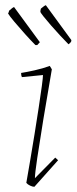

<svg xmlns="http://www.w3.org/2000/svg" viewBox="-20 -710 294 737"><path d="M145 -422 64 -414Q61 -420 61 -430Q81 -433 112.5 -440Q144 -447 171 -457L179 -444Q161 -341 146.5 -252.5Q132 -164 123 -103.5Q114 -43 114 -26L192 -105L203 -95L112 7Q105 7 95.5 2.5Q86 -2 81 -8Q87 -43 95.5 -92Q104 -141 112.5 -194.5Q121 -248 128.5 -296.5Q136 -345 140.5 -379Q145 -413 145 -422ZM243 -540Q229 -554 210.5 -574Q192 -594 175 -613.5Q158 -633 146.5 -647.5Q135 -662 135 -665Q135 -668 135.5 -670.5Q136 -673 137 -677Q151 -689 156 -690L254 -556L253 -550Q251 -547 248.5 -544.5Q246 -542 243 -540ZM123 -537H116Q98 -555 76 -579.5Q54 -604 35.5 -626Q17 -648 11 -658Q12 -660 13.5 -663.5Q15 -667 15 -669Q28 -681 34 -683L133 -548Z"/></svg>

Font: Labrada ExtraLight
Style: Italic
Weight: 200
Italic angle: -7°
Designer: Mercedes Jáuregui
Foundry: Omnibus-Type Team
Version: Version 1.000; ttfautohint (v1.8.4.7-5d5b)